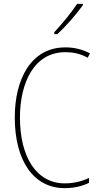

<svg xmlns="http://www.w3.org/2000/svg" viewBox="-20 -971 515 1001"><path d="M412 -944V-951H382C349 -901 308 -852 263 -803V-793H279C322 -832 378 -896 412 -944ZM321 -699C356 -699 397 -693 437 -670L449 -693C408 -714 367 -724 321 -724C139 -724 57 -554 57 -359C57 -133 155 10 318 10C368 10 413 -2 444 -18V-43C416 -30 373 -15 318 -15C169 -15 84 -154 84 -358C84 -537 156 -699 321 -699Z"/></svg>

Font: Noto Sans Gujarati UI Condensed Thin
Style: Regular
Weight: 100
Width: 3
Designer: Jelle Bosma - Monotype Design Team, Universal Thirst
Foundry: Monotype Imaging Inc.
Version: Version 2.106